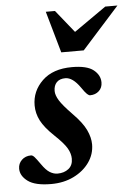

<svg xmlns="http://www.w3.org/2000/svg" viewBox="-55 -710 545 761"><g transform="rotate(-5 218.0 -329.0)"><path d="M48 -108Q54 -108 61 -100.5Q68 -93 84.5 -69.5Q101 -45.5 116.2 -36.2Q131.5 -27 146.5 -27Q173 -27 190.5 -40.8Q208 -54.5 208 -81Q208 -101 196 -122.2Q184 -143.5 147 -178.5Q109.5 -214 94.5 -243.2Q79.5 -272.5 79.5 -304Q79.5 -361 121.8 -401.8Q164 -442.5 240 -442.5Q299.5 -442.5 325.5 -421.8Q351.5 -401 351.5 -372Q351.5 -351 337.5 -338Q323.5 -325 302 -325Q297.5 -325 290.2 -331.5Q283 -338 269 -358.5Q239.5 -401 210 -401Q187.5 -401 175.5 -388.5Q163.5 -376 163.5 -354Q163.5 -337.5 176.5 -316.2Q189.5 -295 226.5 -257Q264 -219 278.5 -188.5Q293 -158 293 -130.5Q293 -91.5 270.2 -59.2Q247.5 -27 208 -7.5Q168.5 12 118 12Q54.5 12 25.5 -9.5Q-3.5 -31 -3.5 -59.5Q-3.5 -80 11 -94Q25.5 -108 48 -108ZM441 -670 292.5 -504.5H203L156 -670H192.5L264.5 -580.5L392.5 -670Z"/></g></svg>

Font: Newsreader Text SemiBold
Style: Italic
Weight: 600
Italic angle: -17°
Designer: Hugues Gentile
Foundry: Production Type
Version: Version 1.001